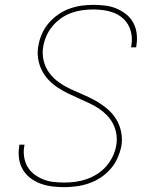

<svg xmlns="http://www.w3.org/2000/svg" viewBox="-20 -763 640 791"><path d="M245 8Q220 8 195 5Q170 2 147 -6.5Q124 -15 105 -29.5Q86 -44 74 -64.5Q62 -85 58.5 -109.5Q55 -134 59 -160Q59 -162 59.5 -163.5Q60 -165 60 -167H81Q81 -166 80.5 -164Q80 -162 80 -161Q76 -138 79.5 -116Q83 -94 93.5 -76Q104 -58 121 -45Q138 -32 158 -24Q178 -16 200 -13.5Q222 -11 245 -11Q268 -11 291 -14Q314 -17 337 -25Q360 -33 381 -46.5Q402 -60 418 -78.5Q434 -97 444.5 -119Q455 -141 459 -164Q463 -187 459.5 -210Q456 -233 446 -252.5Q436 -272 420.5 -288Q405 -304 387 -316Q369 -328 348.5 -337.5Q328 -347 308 -356L306 -357Q283 -367 260.5 -378Q238 -389 217.5 -402.5Q197 -416 180 -434Q163 -452 152 -474Q141 -496 137 -522Q133 -548 138 -574Q142 -599 152.5 -623Q163 -647 180 -667Q197 -687 219 -702.5Q241 -718 265.5 -727Q290 -736 315 -739.5Q340 -743 364 -743Q389 -743 413.5 -740Q438 -737 459.5 -728Q481 -719 499.5 -704.5Q518 -690 529 -669.5Q540 -649 543 -625Q546 -601 542 -576Q542 -574 541.5 -572Q541 -570 541 -568H520Q520 -570 520.5 -571.5Q521 -573 521 -575Q525 -597 522 -618.5Q519 -640 509.5 -658Q500 -676 484 -689.5Q468 -703 448.5 -710.5Q429 -718 407.5 -721Q386 -724 364 -724Q342 -724 319.5 -721Q297 -718 274.5 -710Q252 -702 232 -688Q212 -674 196.5 -655.5Q181 -637 171.5 -615.5Q162 -594 158 -571Q153 -541 160 -512.5Q167 -484 184 -461.5Q201 -439 224 -423Q247 -407 273 -395Q299 -383 325 -372Q351 -361 375.5 -347Q400 -333 421.5 -315Q443 -297 458 -273Q473 -249 479 -220Q485 -191 480 -161Q475 -136 464 -111.5Q453 -87 435 -66.5Q417 -46 394 -31Q371 -16 346 -7.5Q321 1 295.5 4.5Q270 8 245 8Z"/></svg>

Font: Iosevka SS04 Th Ex Obl
Style: Regular
Weight: 100
Width: 7
Italic angle: -9°
Monospace: yes
Designer: Belleve Invis
Foundry: Belleve Invis
Version: Version 19.0.0; ttfautohint (v1.8.4)